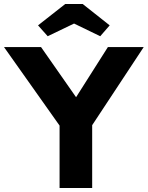

<svg xmlns="http://www.w3.org/2000/svg" viewBox="-25 -934 734 954"><path d="M271 0V-310L-5 -700H179L353 -451L511 -700H689L433 -312V0ZM212 -754 164 -808 299 -914H386L520 -808L473 -754L343 -817Z"/></svg>

Font: Readex Pro bold
Style: Bold
Weight: 700
Designer: Bonnie Shaver-Troup, Thomas Jockin
Foundry: Lexend
Version: Version 1.200; ttfautohint (v1.8.3)